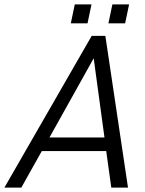

<svg xmlns="http://www.w3.org/2000/svg" viewBox="-70 -853 660 873"><path d="M413 -166H120L27 0H-50L347 -690H409L512 0H436ZM405 -228 356 -588 155 -228ZM270 -833H346L328 -747H252ZM441 -833H517L499 -747H423Z"/></svg>

Font: D-DIN
Style: DIN-Italic
Weight: 400
Italic angle: -12°
Designer: Charles Nix
Foundry: Datto Inc.
Version: Version 1.00